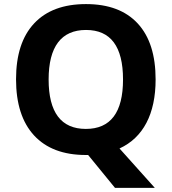

<svg xmlns="http://www.w3.org/2000/svg" viewBox="-20 -745 836 935"><path d="M737.8 -357.9C737.8 -476.6 709 -567.4 650.9 -630.4C592.8 -693.4 508.8 -725.1 398.9 -725.1C289.1 -725.1 205.1 -693.8 146.5 -631.3C87.4 -568.4 58.1 -477.5 58.1 -358.9C58.1 -240.2 87.4 -148.9 146 -85.4C204.6 -22 288.6 9.8 397.9 9.8H409.2L540 169.9H733.9L562 -22C677.2 -74.7 737.8 -189.9 737.8 -357.9ZM216.8 -357.9C216.8 -517.6 278.3 -599.1 398.9 -599.1C519 -599.1 579.1 -518.6 579.1 -357.9C579.1 -197.3 518.6 -117.2 397.9 -117.2C277.3 -117.2 216.8 -198.2 216.8 -357.9Z"/></svg>

Font: Sahel
Style: Bold
Weight: 700
Foundry: Saber Rastikerdar (saber.rastikerdar@gmail.com)
Version: Version 3.4.0